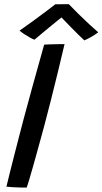

<svg xmlns="http://www.w3.org/2000/svg" viewBox="-20 -865 475 890"><path d="M103.5 4.5Q92.2 4.5 74.8 4.2Q57.4 3.8 39.6 2.8Q21.8 1.9 9.8 0.2Q16.2 -26.9 25.7 -64.9Q35.1 -102.8 46.2 -145.8Q57.2 -188.9 68.3 -231.7Q79.4 -274.5 89.1 -311.6Q108.1 -382.7 132.4 -470.9Q156.8 -559.1 184.7 -658.1Q190.2 -658.6 201.8 -659Q213.4 -659.3 227.8 -659.8Q242.2 -660.2 255.8 -660.4Q269.4 -660.6 279.2 -660.6Q264.8 -599.2 248.6 -532.3Q232.3 -465.4 216.2 -401.6Q200.1 -337.7 186 -284.9Q179.6 -261.3 170.6 -228.4Q161.6 -195.5 151.7 -159.6Q141.8 -123.6 132.3 -90.2Q122.9 -56.9 115.3 -31.7Q107.8 -6.4 103.5 4.5ZM299.2 -845.4Q318.2 -825.3 343.4 -800.7Q368.6 -776.1 393.2 -753.1Q417.8 -730.1 435.4 -715.2Q418.8 -702.8 401.8 -693.2Q384.8 -683.6 370.8 -677.8Q358.9 -688.6 342.8 -704.7Q326.7 -720.8 309.9 -737.8Q293.1 -754.8 279.8 -768.7Q266.6 -782.6 260.4 -789.2H271.3Q266.9 -785.7 251.8 -773.6Q236.6 -761.5 216.4 -744.9Q196.2 -728.4 175.8 -711.3Q155.2 -694.2 139.6 -680.9Q131.4 -683.9 118.2 -691.2Q105 -698.4 91.8 -707.2Q78.7 -716 70.6 -723Q100.2 -743.4 135 -768.9Q169.9 -794.4 198.3 -815.9Q226.7 -837.4 236.4 -845.2Q242.5 -845.2 254.5 -845.3Q266.6 -845.4 279.1 -845.5Q291.7 -845.5 299.2 -845.4Z"/></svg>

Font: Grandstander Thin
Style: Italic
Weight: 100
Italic angle: -15°
Designer: Tyler Finck
Foundry: Etcetera Type Co
Version: Version 1.200